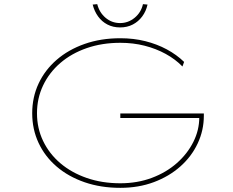

<svg xmlns="http://www.w3.org/2000/svg" viewBox="-20 -894 1122 924"><path d="M559 10Q465 10 387 -17Q309 -44 252.5 -92.5Q196 -141 165.5 -206.5Q135 -272 135 -349Q135 -426 165.5 -491.5Q196 -557 252.5 -606Q309 -655 387 -682.5Q465 -710 559 -710Q623 -710 679 -696Q735 -682 782.5 -656.5Q830 -631 866 -596L858 -574Q824 -609 777.5 -634.5Q731 -660 676 -674Q621 -688 559 -688Q471 -688 397.5 -662.5Q324 -637 270.5 -591Q217 -545 187.5 -483Q158 -421 158 -349Q158 -277 187.5 -215.5Q217 -154 270.5 -108.5Q324 -63 397.5 -37.5Q471 -12 559 -12Q641 -12 710.5 -38Q780 -64 831 -109Q882 -154 910.5 -211Q939 -268 939 -329V-337L950 -326H559V-348H961Q961 -345 961 -342.5Q961 -340 961 -339Q961 -338 961 -337Q961 -267 931.5 -204Q902 -141 848 -93Q794 -45 720.5 -17.5Q647 10 559 10ZM558 -762Q524 -762 497 -776Q470 -790 452 -815Q434 -840 426 -872L448 -874Q458 -834 488 -808.5Q518 -783 558 -783Q597 -783 628 -808.5Q659 -834 668 -874L690 -872Q683 -840 664.5 -815Q646 -790 619 -776Q592 -762 558 -762Z"/></svg>

Font: Lexend Zetta Thin
Style: Regular
Weight: 250
Version: Version 1.007